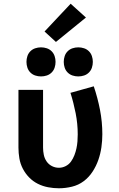

<svg xmlns="http://www.w3.org/2000/svg" viewBox="-20 -1002 640 1030"><path d="M296 8Q267 8 238 2.5Q209 -3 183 -16Q157 -29 136.5 -50Q116 -71 102.5 -97Q89 -123 84 -152Q79 -181 79 -210V-520H211V-210Q211 -191 215 -171.5Q219 -152 230 -136Q241 -120 258.5 -111Q276 -102 296 -102Q315 -102 332.5 -111Q350 -120 361 -135.5Q372 -151 379 -169Q386 -187 390 -205.5Q394 -224 395.5 -243Q397 -262 397 -281Q397 -338 386 -394Q375 -450 358 -504L483 -539Q504 -477 516.5 -412.5Q529 -348 529 -282Q529 -247 524 -212Q519 -177 507.5 -144Q496 -111 476.5 -81Q457 -51 429 -30Q401 -9 366 -0.5Q331 8 296 8ZM400 -592Q384 -592 369 -597Q354 -602 343 -613Q332 -624 327 -639Q322 -654 322 -670Q322 -686 327 -701Q332 -716 343 -727Q354 -738 369 -743Q384 -748 400 -748Q416 -748 431 -743Q446 -738 457 -727Q468 -716 473 -701Q478 -686 478 -670Q478 -654 473 -639Q468 -624 457 -613Q446 -602 431 -597Q416 -592 400 -592ZM200 -592Q184 -592 169 -597Q154 -602 143 -613Q132 -624 127 -639Q122 -654 122 -670Q122 -686 127 -701Q132 -716 143 -727Q154 -738 169 -743Q184 -748 200 -748Q216 -748 231 -743Q246 -738 257 -727Q268 -716 273 -701Q278 -686 278 -670Q278 -654 273 -639Q268 -624 257 -613Q246 -602 231 -597Q216 -592 200 -592ZM280 -777 219 -833 359 -982 441 -908Z"/></svg>

Font: Iosevka Custom XBdEx
Style: Regular
Weight: 800
Width: 7
Monospace: yes
Designer: Belleve Invis
Foundry: Belleve Invis
Version: Version 11.2.4; ttfautohint (v1.8.4)